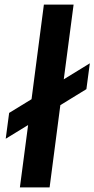

<svg xmlns="http://www.w3.org/2000/svg" viewBox="-20 -820 413 840"><path d="M197 0H67L103 -273L5 -213L20 -326L118 -386L172 -800H302L259 -473L373 -543L358 -430L244 -360Z"/></svg>

Font: Tanohe Sans SemiBold
Style: Italic
Weight: 600
Designer: Village Type and Design LLC & Cristiano Sobral
Foundry: Cooper Hewitt Smithsonian Design Museum
Version: Version 1.00;September 29, 2021;FontCreator 13.0.0.2655 64-b